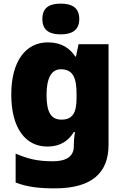

<svg xmlns="http://www.w3.org/2000/svg" viewBox="-20 -862 683 1056"><path d="M314 -842C258 -842 213 -825 213 -757C213 -691 258 -673 314 -673C369 -673 416 -691 416 -757C416 -825 369 -842 314 -842ZM243 -629C124 -629 42 -529 42 -342C42 -155 122 -56 240 -56C316 -56 360 -92 386 -136H392C388 -109 386 -84 386 -67V-57C386 -4 348 25 271 25C184 25 133 11 66 -17V142C129 166 193 174 282 174C482 174 577 91 577 -65V-619H412L398 -551H394C365 -595 320 -629 243 -629ZM315 -481C383 -481 401 -431 401 -345V-322C401 -243 380 -204 318 -204C262 -204 236 -243 236 -339C236 -432 262 -481 315 -481Z"/></svg>

Font: Noto Sans Malayalam UI Black
Style: Regular
Weight: 900
Designer: Jelle Bosma - Monotype Design Team
Foundry: Monotype Imaging Inc.
Version: Version 2.104